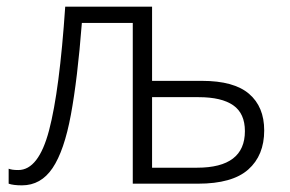

<svg xmlns="http://www.w3.org/2000/svg" viewBox="-20 -552 872 577"><path d="M437 -532V-309H587Q683 -309 728.5 -270Q774 -231 774 -160Q774 -85 726 -42.5Q678 0 575 0H379V-483H226Q213 -315 193 -207Q173 -99 138 -47Q103 5 46 5Q20 5 6 0V-45Q11 -43 18 -42Q25 -41 35 -41Q96 -41 127.5 -160.5Q159 -280 176 -532ZM577 -260H437V-48H572Q716 -48 716 -158Q716 -211 681 -235.5Q646 -260 577 -260Z"/></svg>

Font: RS Noto Sans Light
Style: Regular
Weight: 300
Designer: Monotype Design Team
Foundry: Monotype Imaging Inc.
Version: Version 3.10